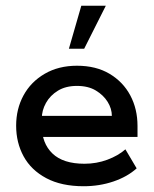

<svg xmlns="http://www.w3.org/2000/svg" viewBox="-20 -636 533 666"><path d="M270 10Q193 10 140.5 -18Q88 -46 62 -93.5Q36 -141 36 -200Q36 -258 61.5 -305Q87 -352 135 -380Q183 -408 247 -408Q313 -408 360 -380Q407 -352 432 -305Q457 -258 457 -199V-161H88V-234H368Q368 -259 353.5 -282.5Q339 -306 312.5 -322Q286 -338 247 -338Q208 -338 181 -321.5Q154 -305 139.5 -279Q125 -253 125 -225V-200Q125 -139 162 -103.5Q199 -68 273 -68Q315 -68 352.5 -82Q390 -96 415 -118L454 -52Q422 -23 373.5 -6.5Q325 10 270 10ZM219 -467 262 -616H347L272 -467Z"/></svg>

Font: Rokkitt SemiBold Medium
Style: Regular
Weight: 500
Version: Version 3.103